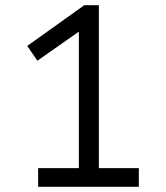

<svg xmlns="http://www.w3.org/2000/svg" viewBox="-20 -720 640 740"><path d="M127 -72H284V-598L124 -486L85 -543L305 -700H361V-72H515V0H127Z"/></svg>

Font: PT Mono
Style: Regular
Weight: 400
Monospace: yes
Designer: A.Korolkova, I.Chaeva
Foundry: ParaType Ltd
Version: Version 1.001W OFL